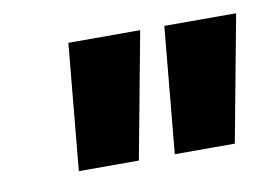

<svg xmlns="http://www.w3.org/2000/svg" viewBox="-40 -746 476 337"><g transform="rotate(-10 198.5 -577.5)"><path d="M184 -465H77L98 -690H226ZM355 -465H248L269 -690H397Z"/></g></svg>

Font: Ezarion Extra Bold
Style: Italic
Weight: 800
Italic angle: -8°
Designer: Natanael Gama
Version: Version 1.001;PS 001.001;hotconv 1.0.70;makeotf.lib2.5.58329